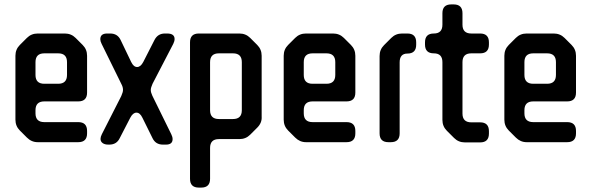

<svg xmlns="http://www.w3.org/2000/svg" viewBox="-20 -637 2683 871"><path d="M102 -13Q123 8 151 8H335Q375 8 375 -32V-43Q375 -83 335 -83H181Q141 -83 141 -123V-137Q141 -177 181 -177H335Q375 -177 375 -217V-384Q375 -413 355 -433L323 -465Q303 -485 274 -485H151Q122 -485 102 -465L70 -433Q50 -413 50 -384V-94Q50 -65 70 -45ZM141 -297V-355Q141 -395 181 -395H244Q284 -395 284 -355V-297Q284 -257 244 -257H181Q141 -257 141 -297Z M436 -7Q436 5 445.5 12Q455 19 471 19H476Q509 19 523 -10L571 -103Q583 -126 599 -126Q615 -126 626 -103L672 -10Q686 19 719 19H733Q763 19 763 -6Q763 -16 757 -28L671 -203Q664 -218 664 -229Q664 -239 672 -257L766 -438Q772 -450 772 -460Q772 -485 738 -485H728Q696 -485 681 -456L630 -356Q618 -333 602 -333Q586 -333 575 -356L527 -456Q513 -485 480 -485H466Q435 -485 435 -459Q435 -450 441 -438L531 -255Q538 -242 538 -229Q538 -219 530 -201L442 -28Q436 -16 436 -7Z M882 214H893Q933 214 933 174V34Q933 -6 973 -6H1066Q1095 -6 1115 -26L1147 -58Q1169 -80 1167 -108V-384Q1167 -413 1147 -433L1115 -465Q1095 -485 1066 -485H882Q842 -485 842 -445V174Q842 214 882 214ZM933 -137V-355Q933 -395 973 -395H1037Q1077 -395 1077 -355V-137Q1077 -97 1037 -97H973Q933 -97 933 -137Z M1319 -13Q1340 8 1368 8H1552Q1592 8 1592 -32V-43Q1592 -83 1552 -83H1398Q1358 -83 1358 -123V-137Q1358 -177 1398 -177H1552Q1592 -177 1592 -217V-384Q1592 -413 1572 -433L1540 -465Q1520 -485 1491 -485H1368Q1339 -485 1319 -465L1287 -433Q1267 -413 1267 -384V-94Q1267 -65 1287 -45ZM1358 -297V-355Q1358 -395 1398 -395H1461Q1501 -395 1501 -355V-297Q1501 -257 1461 -257H1398Q1358 -257 1358 -297Z M1742 8H1753Q1793 8 1793 -32V-354Q1793 -394 1828 -394Q1868 -394 1868 -434V-445Q1868 -485 1828 -485H1804Q1775 -485 1755 -465L1722 -432Q1702 -412 1702 -383V-32Q1702 8 1742 8Z M2007 -44 2040 -11Q2060 9 2089 9H2158Q2198 9 2198 -31V-42Q2198 -82 2158 -82H2118Q2078 -82 2078 -122V-355Q2078 -395 2118 -395H2158Q2198 -395 2198 -435V-445Q2198 -485 2158 -485H2118Q2078 -485 2078 -525V-577Q2078 -617 2038 -617H2027Q1987 -617 1987 -577V-525Q1987 -485 1948 -485Q1908 -485 1908 -445V-435Q1908 -395 1948 -395Q1987 -395 1987 -355V-93Q1987 -64 2007 -44Z M2320 -13Q2341 8 2369 8H2553Q2593 8 2593 -32V-43Q2593 -83 2553 -83H2399Q2359 -83 2359 -123V-137Q2359 -177 2399 -177H2553Q2593 -177 2593 -217V-384Q2593 -413 2573 -433L2541 -465Q2521 -485 2492 -485H2369Q2340 -485 2320 -465L2288 -433Q2268 -413 2268 -384V-94Q2268 -65 2288 -45ZM2359 -297V-355Q2359 -395 2399 -395H2462Q2502 -395 2502 -355V-297Q2502 -257 2462 -257H2399Q2359 -257 2359 -297Z"/></svg>

Font: WD-XL Lubrifont TC
Style: Regular
Weight: 400
Designer: [WD-XL Lubrifont] Copyright 2020-2022 (c) NightFurySL2001, Skr-ZERO; [ZCOOL QingKe HuangYou] Copyright 2018-2022 (c) The
Version: Version 2.001;hotconv 1.1.1;makeotfexe 2.6.0